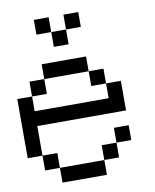

<svg xmlns="http://www.w3.org/2000/svg" viewBox="-98 -991 862 1065"><g transform="rotate(-10 333.5 -458.5)"><path d="M0 -166.7V-500H83.3V-416.7H500V-500H583.3V-333.3H83.3V-166.7ZM166.7 -166.7V-83.3H83.3V-166.7ZM166.7 -83.3H416.7V0H166.7ZM166.7 -583.3V-500H83.3V-583.3ZM166.7 -833.3V-916.7H250V-833.3ZM166.7 -666.7H416.7V-583.3H166.7ZM333.3 -833.3V-750H250V-833.3ZM333.3 -916.7H416.7V-833.3H333.3ZM500 -166.7V-83.3H416.7V-166.7ZM500 -250H583.3V-166.7H500ZM500 -583.3V-500H416.7V-583.3Z"/></g></svg>

Font: Galmuri11 Regular
Style: Regular
Weight: 400
Designer: Minseo Lee (Quiple)
Version: Version 2.356;hotconv 1.1.0;makeotfexe 2.6.0 DEVELOPMENT